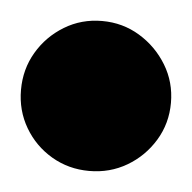

<svg xmlns="http://www.w3.org/2000/svg" viewBox="-93 -1144 287 287"><g transform="rotate(5 50.5 -1000.5)"><path d="M-62 -1000Q-62 -969 -47 -943.5Q-32 -918 -6.5 -903Q19 -888 50 -888Q81 -888 106.5 -903Q132 -918 147.5 -943.5Q163 -969 163 -1000Q163 -1031 147.5 -1056.5Q132 -1082 106.5 -1097.5Q81 -1113 50 -1113Q19 -1113 -6.5 -1097.5Q-32 -1082 -47 -1056.5Q-62 -1031 -62 -1000Z"/></g></svg>

Font: Linefont Black
Style: Regular
Weight: 900
Monospace: yes
Version: Version 3.002;gftools[0.9.33]